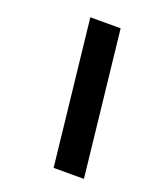

<svg xmlns="http://www.w3.org/2000/svg" viewBox="-132 -794 747 881"><g transform="rotate(20 241.5 -353.5)"><path d="M382.5 0H234.5L156.5 -707H304.5Z"/></g></svg>

Font: Newsreader 6pt ExtraBold
Style: Italic
Weight: 800
Italic angle: -17°
Designer: Hugues Gentile
Foundry: Production Type
Version: Version 1.003; ttfautohint (v1.8.3)